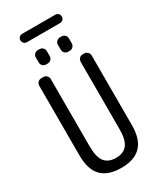

<svg xmlns="http://www.w3.org/2000/svg" viewBox="-254 -1115 1009 1207"><g transform="rotate(-30 250.0 -511.0)"><path d="M370.1 -971.7H129.9Q117.2 -971.7 108.4 -980.5Q99.6 -989.3 99.6 -1002Q99.6 -1014.6 108.4 -1023.4Q117.2 -1032.2 129.9 -1032.2H370.1Q382.8 -1032.2 391.6 -1023.4Q400.4 -1014.6 400.4 -1002Q400.4 -989.3 391.6 -980.5Q382.8 -971.7 370.1 -971.7ZM325.2 -894.5H335Q349.6 -894.5 359.9 -884.8Q370.1 -875 370.1 -860.4V-825.2Q370.1 -810.5 359.9 -800.3Q349.6 -790 335 -790H325.2Q310.5 -790 300.3 -799.8Q290 -809.6 290 -825.2V-860.4Q290 -875 300.3 -884.8Q310.5 -894.5 325.2 -894.5ZM165 -894.5H174.8Q189.5 -894.5 199.7 -884.8Q210 -875 210 -860.4V-825.2Q210 -810.5 200.2 -800.3Q190.4 -790 174.8 -790H165Q150.4 -790 140.1 -799.8Q129.9 -809.6 129.9 -825.2V-860.4Q129.9 -875 140.1 -884.8Q150.4 -894.5 165 -894.5ZM59.6 -190.4V-695.3Q59.6 -710 69.8 -720.2Q80.1 -730.5 94.7 -730.5H109.4Q124 -730.5 133.8 -720.2Q143.6 -710 143.6 -695.3V-210Q143.6 -128.9 170.4 -95.2Q197.3 -61.5 252 -61.5Q306.6 -61.5 333.5 -95.2Q360.4 -128.9 360.4 -210V-695.3Q360.4 -710 370.1 -720.2Q379.9 -730.5 394.5 -730.5H405.3Q419.9 -730.5 430.2 -720.2Q440.4 -710 440.4 -695.3V-190.4Q440.4 -87.9 392.6 -39.1Q344.7 9.8 250 9.8Q155.3 9.8 107.4 -38.6Q59.6 -86.9 59.6 -190.4Z"/></g></svg>

Font: Rounded-L Mgen+ 2m regular
Style: Regular
Weight: 400
Designer: [Source Han Sans]
Ryoko NISHIZUKA  (kana & ideographs); Paul D. Hunt (Latin, Greek & Cyrillic); Wenlong ZHANG  (bopomofo
Version: Version 1.059.20150602